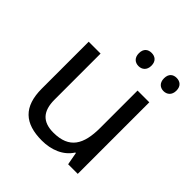

<svg xmlns="http://www.w3.org/2000/svg" viewBox="-199 -868 1017 1017"><g transform="rotate(45 309.0 -360.0)"><path d="M357 -631C382 -631 404 -647 404 -681C404 -716 382 -730 357 -730C331 -730 310 -716 310 -681C310 -647 331 -631 357 -631ZM544 -631C569 -631 591 -647 591 -681C591 -716 569 -730 544 -730C519 -730 498 -716 498 -681C498 -647 519 -631 544 -631ZM274 10C343 10 409 -15 444 -71H448L461 0H533V-536H445V-257C445 -132 406 -63 287 -63C206 -63 168 -105 168 -191V-536H79V-185C79 -49 145 10 274 10Z"/></g></svg>

Font: Noto Sans Math
Style: Regular
Weight: 400
Designer: Monotype Design Team, Delve Withrington, Jeff Kellem
Foundry: Monotype Imaging Inc., Delve Fonts LLC
Version: Version 3.000